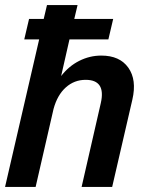

<svg xmlns="http://www.w3.org/2000/svg" viewBox="-20 -740 577 760"><path d="M0 0 135 -584H76L95 -665H153L166 -720H287L274 -665H428L409 -584H255L222 -439Q252 -478 293.5 -499Q335 -520 381 -520Q454 -520 488 -472Q522 -424 504 -346L424 0H303L379 -332Q400 -424 319 -424Q274 -424 240.5 -394Q207 -364 192 -309L121 0Z"/></svg>

Font: Instrument Sans SemiCondensed SemiBold Italic
Style: Regular
Weight: 600
Width: 4
Italic angle: -13°
Designer: Rodrigo Fuenzalida
Foundry: fragTYPE
Version: Version 1.000; ttfautohint (v1.8.4.7-5d5b);gftools[0.9.28]